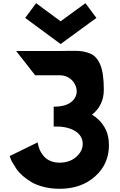

<svg xmlns="http://www.w3.org/2000/svg" viewBox="-20 -1156 747 1191"><path d="M40 -188 213.9 -272.9Q213.9 -270.5 214.6 -265.9Q215.3 -261.2 219 -248Q222.7 -234.9 228 -223.1Q233.4 -211.4 243.9 -196.8Q254.4 -182.1 267.8 -171.6Q281.2 -161.1 302.5 -154.1Q323.7 -147 349.1 -147Q419.4 -147 461.4 -190.9Q496.6 -227.1 492.7 -272Q488.3 -320.8 438 -347.7Q390.6 -373.5 313 -371.1V-494.1Q407.7 -494.1 441.4 -543.9Q465.8 -579.6 449.2 -622.6Q434.6 -661.1 396.5 -679.2Q375 -689 351.1 -689H198.2L80.1 -839.8H353Q366.7 -839.8 393.1 -840.3Q422.4 -840.3 448.7 -840.6Q475.1 -840.8 498.3 -836.2Q521.5 -831.5 541 -823.2Q560.5 -814.9 575.9 -797.6Q591.3 -780.3 602.1 -754.6Q612.8 -729 618.4 -690.2Q624 -651.4 624 -600.1Q624 -502 550.8 -444.8Q600.6 -414.6 628.2 -366.9Q655.8 -319.3 655.8 -255.9Q655.8 -137.7 569.3 -61.3Q482.9 15.1 350.1 15.1Q298.3 15.1 253.2 3.9Q208 -7.3 177.2 -25.1Q146.5 -43 121.6 -64.7Q96.7 -86.4 82 -108.2Q67.4 -129.9 57.4 -147.7Q47.4 -165.5 43.9 -176.8ZM136.2 -1044.9 204.1 -1136.2 356 -1023.9 509.8 -1136.2 578.1 -1044.9 356 -882.8Z"/></svg>

Font: Hussar Preview
Style: Bold
Weight: 700
Foundry: Cannot Into Space Fonts, PlusOne Fonts
Version: Version 2.29RC2 "Millennial"